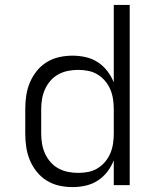

<svg xmlns="http://www.w3.org/2000/svg" viewBox="-20 -755 640 783"><path d="M276 8Q248 8 221 2Q194 -4 170.5 -18.5Q147 -33 129.5 -55Q112 -77 101.5 -102.5Q91 -128 87 -155Q83 -182 83 -210V-310Q83 -338 87 -365Q91 -392 101.5 -417.5Q112 -443 129.5 -465Q147 -487 170.5 -501.5Q194 -516 221 -522Q248 -528 276 -528Q303 -528 329.5 -522Q356 -516 378.5 -501.5Q401 -487 417.5 -465.5Q434 -444 444 -419V-735H509V0H444V-101Q434 -76 417.5 -54.5Q401 -33 378.5 -18.5Q356 -4 329.5 2Q303 8 276 8ZM299 -50Q299 -50 299.5 -50Q300 -50 300 -50Q320 -50 340.5 -54Q361 -58 378.5 -69Q396 -80 409 -95.5Q422 -111 430 -130Q438 -149 441 -169.5Q444 -190 444 -210V-310Q444 -330 441 -350.5Q438 -371 430 -390Q422 -409 408.5 -425Q395 -441 377.5 -451.5Q360 -462 340 -466Q320 -470 299 -470Q278 -470 257.5 -466Q237 -462 218.5 -452Q200 -442 186 -426Q172 -410 163.5 -391Q155 -372 151.5 -351.5Q148 -331 148 -310V-210Q148 -189 151.5 -168.5Q155 -148 163.5 -129Q172 -110 186 -94Q200 -78 218.5 -68Q237 -58 257.5 -54Q278 -50 299 -50Z"/></svg>

Font: Iosevka Aile Custom Light
Style: Regular
Weight: 300
Designer: Belleve Invis
Foundry: Belleve Invis
Version: Version 17.0.2; ttfautohint (v1.8.3)